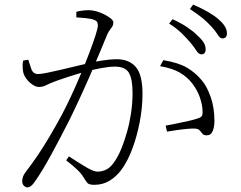

<svg xmlns="http://www.w3.org/2000/svg" viewBox="-20 -790 1040 830"><path d="M851 -555Q839 -555 829 -571Q819 -587 803 -606Q787 -625 765 -646.5Q743 -668 711 -688L726 -707Q763 -690 789 -672.5Q815 -655 832 -638Q852 -620 860.5 -606Q869 -592 869 -577Q869 -566 864 -560.5Q859 -555 851 -555ZM98 20Q91 20 83.5 13Q76 6 76 -7Q76 -16 79 -25Q82 -34 90 -45Q119 -83 143 -118.5Q167 -154 192 -196Q217 -238 247 -293Q266 -329 287.5 -375Q309 -421 329.5 -470Q350 -519 366.5 -562.5Q383 -606 393 -637.5Q403 -669 403 -679Q403 -687 400.5 -693.5Q398 -700 387 -704Q376 -709 351.5 -711.5Q327 -714 310 -715V-739Q321 -742 335 -744Q349 -746 365 -746Q379 -746 397 -741Q415 -736 431.5 -727.5Q448 -719 459 -710Q470 -701 470 -693Q470 -683 465.5 -675.5Q461 -668 455 -660.5Q449 -653 444 -642Q433 -616 416 -574.5Q399 -533 377 -482Q355 -431 330 -376.5Q305 -322 279 -269Q257 -226 237 -188Q217 -150 199 -117Q181 -84 164 -56Q147 -28 130 -4Q121 9 113.5 14.5Q106 20 98 20ZM387 9Q364 9 357 0Q350 -9 340 -25Q336 -32 330 -39.5Q324 -47 309.5 -60.5Q295 -74 266 -97L278 -114Q319 -87 352 -67.5Q385 -48 401 -48Q424 -48 444 -59.5Q464 -71 485 -107Q496 -125 507.5 -154.5Q519 -184 529.5 -221Q540 -258 546.5 -301Q553 -344 553 -389Q553 -449 537 -475.5Q521 -502 477 -502Q452 -502 417 -495.5Q382 -489 345.5 -479Q309 -469 278.5 -459Q248 -449 231 -443Q195 -430 180 -422Q165 -414 148 -414Q136 -414 121.5 -423.5Q107 -433 96 -447Q85 -461 81 -475Q79 -483 78 -499Q77 -515 80 -528L102 -532Q108 -513 115.5 -491.5Q123 -470 145 -470Q158 -470 184.5 -475.5Q211 -481 243.5 -488.5Q276 -496 308.5 -504Q341 -512 367 -518Q387 -523 422.5 -528.5Q458 -534 484 -534Q538 -534 567 -500.5Q596 -467 596 -384Q596 -325 584 -262.5Q572 -200 551.5 -145.5Q531 -91 504 -55Q483 -27 454 -9Q425 9 387 9ZM874 -205Q861 -205 855.5 -211.5Q850 -218 844 -225.5Q838 -233 824 -234Q814 -235 791 -233Q768 -231 743.5 -227.5Q719 -224 702 -221L696 -247Q713 -250 740.5 -255.5Q768 -261 794.5 -267Q821 -273 835 -278Q851 -283 854 -291.5Q857 -300 855 -319Q854 -338 844.5 -367.5Q835 -397 812 -428Q790 -457 757.5 -476Q725 -495 672 -504L686 -530Q752 -519 789 -497Q826 -475 853 -442Q875 -416 891 -370Q907 -324 907 -267Q907 -242 899.5 -223.5Q892 -205 874 -205ZM941 -624Q931 -624 921 -640.5Q911 -657 894 -675Q876 -695 854.5 -712.5Q833 -730 801 -751L815 -770Q852 -754 879 -738.5Q906 -723 923 -708Q943 -691 952 -676Q961 -661 961 -646Q961 -635 956 -629.5Q951 -624 941 -624Z"/></svg>

Font: Noto Serif HK ExtraLight
Style: Regular
Weight: 200
Designer: Ryoko NISHIZUKA 西塚涼子 (kana & ideographs); Frank Grießhammer (Latin, Greek & Cyrillic); Wenlong ZHANG 张文龙 (bopomofo); San
Foundry: Adobe
Version: Version 2.002-H1;hotconv 1.1.0;makeotfexe 2.6.0